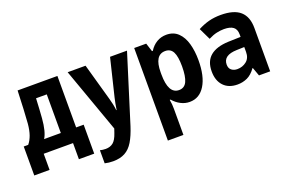

<svg xmlns="http://www.w3.org/2000/svg" viewBox="-99 -922 2318 1532"><g transform="rotate(-20 1060.0 -156.0)"><path d="M11 137V-109H49Q72 -137 85.5 -175.5Q99 -214 104 -268Q108 -322 111.5 -390Q115 -458 118 -546H456V-109H520V137H390V0H141V137ZM225 -270Q216 -159 184 -109H326V-437H235Q232 -387 230 -344Q228 -301 225 -270Z M642 246Q623 246 606 244Q589 242 572 238V127Q595 133 620 133Q658 133 683.5 112.5Q709 92 727 38L739 3L543 -546H695L784 -229Q790 -207 795.5 -182.5Q801 -158 804 -129H807Q815 -183 826 -229L903 -546H1047L867 30Q843 105 814 153Q785 201 743.5 223.5Q702 246 642 246Z M1108 240V-546H1210L1233 -474H1240Q1265 -514 1302 -536Q1339 -558 1384 -558Q1445 -558 1483.5 -520.5Q1522 -483 1539.5 -420Q1557 -357 1557 -280Q1557 -144 1509.5 -67Q1462 10 1379 10Q1339 10 1303 -9Q1267 -28 1240 -60H1233Q1237 -38 1238.5 -20.5Q1240 -3 1240 18V240ZM1331 -108Q1377 -108 1397 -150.5Q1417 -193 1417 -278Q1417 -362 1397 -400.5Q1377 -439 1332 -439Q1240 -439 1240 -291V-274Q1240 -108 1331 -108Z M1785 10Q1710 10 1667.5 -35Q1625 -80 1625 -158Q1625 -245 1677.5 -288.5Q1730 -332 1831 -336L1936 -339V-360Q1936 -404 1910 -423.5Q1884 -443 1832 -443Q1803 -443 1770.5 -436Q1738 -429 1699 -409L1651 -509Q1699 -534 1745 -546Q1791 -558 1846 -558Q1958 -558 2011 -510.5Q2064 -463 2064 -368V0H1969L1943 -72H1940Q1906 -25 1867.5 -7.5Q1829 10 1785 10ZM1825 -106Q1869 -106 1902.5 -132.5Q1936 -159 1936 -211V-253L1872 -251Q1756 -248 1756 -169Q1756 -137 1776 -121.5Q1796 -106 1825 -106Z"/></g></svg>

Font: Noto Sans Mono Condensed
Style: Bold
Weight: 700
Width: 3
Designer: Monotype Design Team
Foundry: Monotype Imaging Inc.
Version: Version 2.014